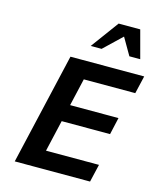

<svg xmlns="http://www.w3.org/2000/svg" viewBox="-142 -1100 997 1200"><g transform="rotate(15 357.0 -500.0)"><path d="M662.1 -819.8H591.8L527.8 -930.2L412.1 -819.8H341.8L474.1 -1000H613.8ZM557.1 0H69.8L236.8 -722.2H713.9L687 -606.9H354L313 -429.2H626L601.1 -318.8H288.1L241.2 -115.2H584Z"/></g></svg>

Font: Perun
Style: Bold Italic
Weight: 700
Italic angle: -12°
Foundry: Copyright (c) Stefan Peev, Context Ltd, 2016
Version: Version 001.000